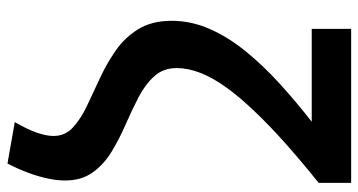

<svg xmlns="http://www.w3.org/2000/svg" viewBox="-248 -512 982 526"><g transform="rotate(90 243.0 -249.0)"><path d="M428 221.5 314.5 201.5Q335.5 165 344 139.5Q352.5 114 352.5 95.5Q352.5 64 329.8 42.8Q307 21.5 271 4.2Q235 -13 194.8 -31.5Q154.5 -50 118.5 -75Q82.5 -100 59.8 -137Q37 -174 37 -228.5Q37 -281.5 59.2 -332.2Q81.5 -383 120.5 -431Q159.5 -479 209.2 -524.2Q259 -569.5 313.5 -612H59V-720H481V-631Q420.5 -582.5 371.2 -538.5Q322 -494.5 283.8 -454.2Q245.5 -414 219.2 -377.5Q193 -341 179.8 -307.2Q166.5 -273.5 166.5 -242Q166.5 -205.5 188.8 -180.8Q211 -156 246 -137.8Q281 -119.5 320.2 -102.5Q359.5 -85.5 394.8 -64.2Q430 -43 452.2 -12.2Q474.5 18.5 474.5 64Q474.5 85.5 469.2 110.5Q464 135.5 453.8 163.5Q443.5 191.5 428 221.5Z"/></g></svg>

Font: Geologica EX Med
Style: Regular
Weight: 500
Designer: Sindre Bremnes, Frode Helland
Foundry: Monokrom Skriftforlag AS
Version: Version 1.010;gftools[0.9.28]